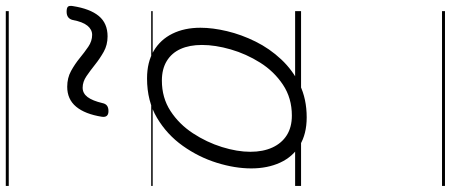

<svg xmlns="http://www.w3.org/2000/svg" viewBox="-456 -578 1520 647"><g transform="rotate(-90 303.5 -255.0)"><path d="M231 19Q175 19 136.5 -4.5Q98 -28 78.5 -70.5Q59 -113 59 -168Q59 -223 78 -284Q97 -345 135 -398.5Q173 -452 229.5 -485.5Q286 -519 362 -519Q417 -519 455 -496.5Q493 -474 513 -433.5Q533 -393 533 -339Q533 -298 521.5 -249.5Q510 -201 486.5 -153.5Q463 -106 426.5 -67Q390 -28 341.5 -4.5Q293 19 231 19ZM237 -31Q296 -31 341 -61Q386 -91 415.5 -138Q445 -185 460 -237Q475 -289 475 -334Q475 -376 461.5 -406Q448 -436 421 -452.5Q394 -469 355 -469Q297 -469 252.5 -440Q208 -411 177.5 -364.5Q147 -318 131 -266.5Q115 -215 115 -171Q115 -128 129.5 -96.5Q144 -65 171 -48Q198 -31 237 -31ZM252 -649Q230 -649 233 -671Q242 -728 267 -758Q292 -788 334 -788Q364 -788 387.5 -775Q411 -762 430.5 -746Q450 -730 469 -717Q488 -704 509 -704Q527 -704 540 -720Q553 -736 559 -769Q564 -790 587 -790Q600 -790 604 -785.5Q608 -781 606 -769Q597 -711 572.5 -681.5Q548 -652 504 -652Q475 -652 452 -665Q429 -678 409 -694Q389 -710 370 -723Q351 -736 331 -736Q312 -736 299.5 -719.5Q287 -703 279 -669Q277 -659 270.5 -654Q264 -649 252 -649ZM0 475H589V485H0ZM0 -20H589V0H0ZM0 -505H589V-500H0ZM0 -995H589V-985H0Z"/></g></svg>

Font: Playwrite SK Guides
Style: Regular
Weight: 400
Designer: Veronika Burian, José Scaglione
Foundry: TypeTogether
Version: Version 1.003